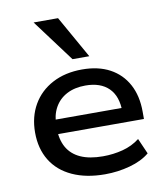

<svg xmlns="http://www.w3.org/2000/svg" viewBox="-85 -832 795 913"><g transform="rotate(-10 312.0 -376.0)"><path d="M349 9Q258 9 191.5 -21.5Q125 -52 90 -109Q55 -166 55 -244Q55 -320 88.5 -378Q122 -436 183.5 -468.5Q245 -501 327 -501Q405 -501 460.5 -471Q516 -441 546 -385.5Q576 -330 576 -253V-218H140V-288H501L481 -270Q481 -345 441.5 -384Q402 -423 329 -423Q277 -423 239 -403Q201 -383 180.5 -346Q160 -309 160 -257V-248Q160 -192 181.5 -154Q203 -116 246 -96.5Q289 -77 354 -77Q404 -77 450 -89Q496 -101 532 -129L565 -54Q528 -23 469.5 -7Q411 9 349 9ZM291 -557 139 -761H257L372 -557Z"/></g></svg>

Font: Nunito Sans 10pt SemiExpanded SemiBold
Style: Regular
Weight: 600
Width: 6
Designer: Vernon Adams
Foundry: Vernon Adams
Version: Version 3.101;gftools[0.9.27]